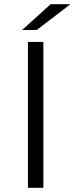

<svg xmlns="http://www.w3.org/2000/svg" viewBox="-20 -901 358 921"><path d="M114 -700H188V0H114ZM223 -881H318L156 -757H86Z"/></svg>

Font: CMG Sans
Style: Regular
Weight: 400
Designer: Julieta Ulanovsky
Foundry: Julieta Ulanovsky
Version: Version 7.200